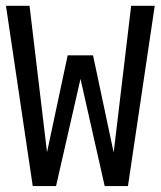

<svg xmlns="http://www.w3.org/2000/svg" viewBox="-20 -624 540 644"><path d="M0 -604.5H79.1L137.7 -113.3L207 -438.5H292L361.3 -112.3L419.9 -604.5H499L409.2 0H331.1L250 -359.4L168 0H89.8Z"/></svg>

Font: BabelStone Flags PUA
Style: Regular
Weight: 400
Designer: Andrew West
Foundry: BabelStone
Version: Version 4.12